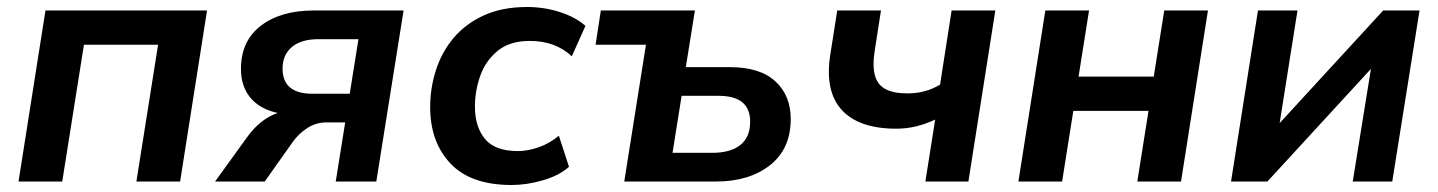

<svg xmlns="http://www.w3.org/2000/svg" viewBox="-20 -519 4111 549"><path d="M33 0 110 -489H572L495 0H370L432 -391H220L158 0Z M595 0 686 -126Q724 -179 774 -196Q723 -207 696 -239.5Q669 -272 669 -322Q669 -402 726 -445.5Q783 -489 877 -489H1134L1056 0H940L967 -169H913Q884 -169 859 -153Q834 -137 817 -113L737 0ZM873 -251H980L1005 -407H891Q841 -407 814.5 -384.5Q788 -362 788 -323Q788 -251 873 -251Z M1443 10Q1326 10 1268 -51.5Q1210 -113 1210 -213Q1210 -267 1226.5 -318.5Q1243 -370 1277 -410.5Q1311 -451 1363.5 -475Q1416 -499 1487 -499Q1536 -499 1581 -484.5Q1626 -470 1654 -445L1615 -358Q1568 -402 1495 -402Q1438 -402 1403.5 -374Q1369 -346 1353.5 -303Q1338 -260 1338 -214Q1338 -157 1366.5 -122Q1395 -87 1461 -87Q1489 -87 1520.5 -98Q1552 -109 1578 -131L1607 -42Q1579 -17 1532.5 -3.5Q1486 10 1443 10Z M1765 0 1827 -391H1683L1698 -489H1967L1941 -327H2067Q2153 -327 2197 -286.5Q2241 -246 2241 -179Q2241 -93 2181.5 -46.5Q2122 0 2028 0ZM1903 -82H2016Q2069 -82 2097 -104.5Q2125 -127 2125 -171Q2125 -245 2035 -245H1929Z M2626 0 2654 -177Q2599 -151 2543 -151Q2436 -151 2387 -204.5Q2338 -258 2354 -362L2374 -489H2499L2481 -373Q2471 -309 2492.5 -280.5Q2514 -252 2574 -252Q2601 -252 2623.5 -258Q2646 -264 2668 -277L2701 -489H2826L2749 0Z M2892 0 2969 -489H3094L3064 -300H3279L3309 -489H3434L3357 0H3232L3264 -202H3049L3017 0Z M3500 0 3577 -489H3690L3639 -167L3935 -489H4039L3961 0H3848L3900 -322L3604 0Z"/></svg>

Font: Nunito Sans
Style: Bold Italic
Weight: 700
Italic angle: -9°
Designer: Vernon Adams
Foundry: Vernon Adams
Version: Version 3.006; ttfautohint (v1.8.3)